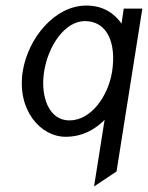

<svg xmlns="http://www.w3.org/2000/svg" viewBox="-20 -482 533 692"><path d="M62 -225C40 -83 128 11 216 11C278 11 323 -16 357 -50L319 190L400 136L493 -451H426L418 -397C393 -432 354 -462 291 -462C177 -462 81 -344 62 -225ZM139 -224C154 -319 215 -406 286 -406C366 -406 400 -328 384 -224C370 -136 309 -48 230 -48C155 -48 125 -136 139 -224Z"/></svg>

Font: Charger Sport
Style: DfNrwObl
Weight: 400
Designer: Jasper
Foundry: Cannot Into Space Fonts
Version: Version 1.1